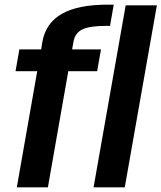

<svg xmlns="http://www.w3.org/2000/svg" viewBox="-20 -808 696 828"><path d="M52.5 0 140.5 -501H47L63.5 -595H157.5L163 -629Q177.5 -708.5 246.5 -748.2Q315.5 -788 446 -788H470.5L454.5 -696.5H438.5Q366 -696.5 334.8 -681Q303.5 -665.5 297 -628.5L291 -595H415.5L399 -501H274.5L186.5 0ZM383.5 0 522 -785H656.5L518 0Z"/></svg>

Font: Anybody SemiBold
Style: Italic
Weight: 600
Italic angle: -10°
Designer: Tyler Finck
Foundry: Etcetera Type Company
Version: Version 1.010; ttfautohint (v1.8.3) -l 8 -r 50 -G 200 -x 14 